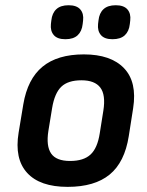

<svg xmlns="http://www.w3.org/2000/svg" viewBox="-20 -716 572 748"><path d="M243.5 12Q135.3 12 85.6 -42.7Q35.8 -97.4 52.5 -199.1L70.8 -309.6Q87.4 -408.3 145.7 -456.2Q203.9 -504.1 306.7 -504.1Q411.6 -504.1 463.1 -450.4Q514.7 -396.6 498.7 -294.3L481.7 -185.8Q465.7 -83.8 407.1 -35.9Q348.6 12 243.5 12ZM253.2 -88.9Q305.7 -88.9 332.7 -114Q359.8 -139 368.7 -197.2L382.7 -285.3Q392.3 -346.4 370.8 -374.8Q349.2 -403.2 297.3 -403.2Q244.9 -403.2 218.8 -378.1Q192.7 -353 183.1 -295.2L168.5 -206.1Q159.2 -147.3 179.1 -118.1Q199 -88.9 253.2 -88.9ZM418.2 -563.2Q386.8 -563.2 373 -579.6Q359.3 -595.9 362 -622.4L363.7 -636.4Q366.7 -664.9 383.2 -680.2Q399.8 -695.6 430.9 -695.6Q462.6 -695.6 476.6 -679.2Q490.5 -662.9 487.4 -636.4L485.8 -622.4Q482.7 -593.9 466.2 -578.6Q449.6 -563.2 418.2 -563.2ZM234.8 -563.2Q203.1 -563.2 189.3 -579.6Q175.6 -595.9 178.3 -622.4L180 -636.4Q183 -664.9 199.5 -680.2Q216.1 -695.6 247.2 -695.6Q278.9 -695.6 292.9 -679.2Q306.8 -662.9 303.7 -636.4L302.1 -622.4Q299 -593.9 282.5 -578.6Q265.9 -563.2 234.8 -563.2Z"/></svg>

Font: Sofia Sans Hairline
Style: Italic
Weight: 1
Italic angle: -9°
Designer: Botio Nikoltchev, Ani Petrova
Foundry: lettersoup
Version: Version 4.102